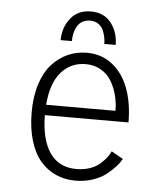

<svg xmlns="http://www.w3.org/2000/svg" viewBox="-51 -726 671 782"><g transform="rotate(5 285.0 -335.0)"><path d="M176.5 -554Q176.5 -605 206.2 -643Q236 -681 290 -681Q343.5 -681 372.5 -643.2Q401.5 -605.5 401.5 -554H355Q355 -567 352.5 -580.2Q350 -593.5 343.8 -608.8Q337.5 -624 323.2 -633.8Q309 -643.5 289 -643.5Q272.5 -643.5 260 -636.8Q247.5 -630 240.5 -620.2Q233.5 -610.5 229.2 -597.5Q225 -584.5 223.8 -574.2Q222.5 -564 222.5 -554ZM471 -94Q463 -79 449 -63.2Q435 -47.5 412.8 -29.5Q390.5 -11.5 357.2 -0.2Q324 11 286 11Q242.5 11 206 -5.2Q169.5 -21.5 142.2 -53.2Q115 -85 99.8 -135.8Q84.5 -186.5 84.5 -251.5Q84.5 -316.5 101 -367.2Q117.5 -418 146 -449Q174.5 -480 210.5 -496Q246.5 -512 288 -512Q349 -512 393.2 -476.5Q437.5 -441 459.2 -381Q481 -321 481 -244H139Q140 -144 177.2 -90.2Q214.5 -36.5 286 -36.5Q316 -36.5 341 -45.2Q366 -54 382 -68.2Q398 -82.5 407.8 -95.2Q417.5 -108 423 -121ZM287.5 -465.5Q226.5 -465.5 187 -420.5Q147.5 -375.5 140.5 -286.5H424Q424 -319 416.2 -349.5Q408.5 -380 392.8 -406.8Q377 -433.5 349.8 -449.5Q322.5 -465.5 287.5 -465.5Z"/></g></svg>

Font: League Mono Narrow UltraLight
Style: Regular
Weight: 200
Width: 3
Designer: Tyler Finck
Foundry: The League of Moveable Type / Tyler Finck
Version: Version 2.210